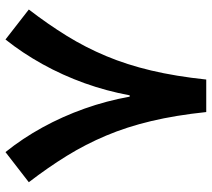

<svg xmlns="http://www.w3.org/2000/svg" viewBox="-56 -717 773 701"><g transform="rotate(-90 330.5 -366.5)"><path d="M333 -279.5H328.1Q313 -363.9 284.4 -444.5Q255.8 -525 215.7 -598Q175.6 -671 125.7 -733L15.7 -647.8Q69.5 -577.8 111.9 -509.2Q154.3 -440.5 185.9 -365.4Q217.6 -290.4 238.9 -201.1Q260.2 -111.7 271.9 0H390.6Q402.4 -111.7 423.6 -201.1Q444.8 -290.4 476.3 -365.4Q507.7 -440.5 550.1 -509.2Q592.5 -577.8 646.3 -647.8L536.8 -733Q487.4 -671 446.9 -598Q406.4 -525 377.4 -444.5Q348.5 -363.9 333 -279.5Z"/></g></svg>

Font: Estedad-FD VF
Style: Regular
Weight: 100
Designer: Amin Abedi
Version: Version 7.3